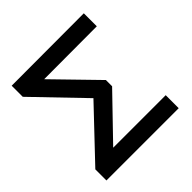

<svg xmlns="http://www.w3.org/2000/svg" viewBox="-183 -852 1003 1003"><g transform="rotate(-45 318.5 -350.5)"><path d="M579 0H45V-82L301 -352L45 -618V-700L579 -701V-605L189 -604L414 -373V-327L191 -96H579Z"/></g></svg>

Font: Montserrat Z Med
Style: Regular
Weight: 500
Designer: Julieta Ulanovsky
Foundry: Julieta Ulanovsky
Version: Version 8.000